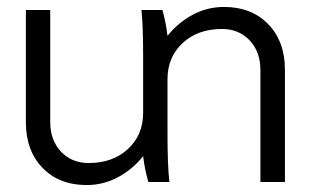

<svg xmlns="http://www.w3.org/2000/svg" viewBox="-20 -529 903 558"><path d="M396 -201.2V-359.9Q396 -455.1 391.1 -500H452.1Q462.4 -462.9 466.8 -424.8Q497.6 -463.4 540 -486.1Q582.5 -508.8 630.9 -508.8Q710.9 -508.8 759.5 -458.7Q808.1 -408.7 808.1 -326.2V0H736.8V-326.2Q736.8 -378.4 705.6 -411.6Q674.3 -444.8 625 -444.8Q555.2 -444.8 511 -404.1Q466.8 -363.3 466.8 -298.8V-140.1Q466.8 -49.8 472.2 0H411.1Q399.9 -40 396 -75.2Q365.2 -36.6 322.8 -13.9Q280.3 8.8 231.9 8.8Q151.9 8.8 103.5 -41.3Q55.2 -91.3 55.2 -173.8V-500H126V-173.8Q126 -121.6 157.2 -88.4Q188.5 -55.2 237.8 -55.2Q307.6 -55.2 351.8 -95.9Q396 -136.7 396 -201.2Z"/></svg>

Font: LT Superior
Style: Regular
Weight: 400
Designer: Daniel Lyons
Foundry: LyonsType
Version: Version 1.000